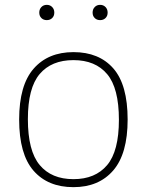

<svg xmlns="http://www.w3.org/2000/svg" viewBox="-20 -763 606 792"><path d="M59 -270Q59 -411.5 118.8 -479.8Q178.5 -548 283 -548Q388.5 -548 447.5 -480.8Q506.5 -413.5 506.5 -270Q506.5 -128.5 447 -59.8Q387.5 9 283 9Q177.5 9 118.2 -59Q59 -127 59 -270ZM470.5 -269Q470.5 -399.5 422 -457.2Q373.5 -515 283 -515Q192.5 -515 143.8 -457.8Q95 -400.5 95 -271.5Q95 -140.5 143.8 -82.2Q192.5 -24 283 -24Q373 -24 421.8 -81.8Q470.5 -139.5 470.5 -269ZM142 -711Q142 -725 150.8 -734Q159.5 -743 173 -743Q186.5 -743 195.2 -734Q204 -725 204 -711Q204 -697 195.2 -688.5Q186.5 -680 173 -680Q159.5 -680 150.8 -688.5Q142 -697 142 -711ZM362 -711Q362 -725 370.8 -734Q379.5 -743 393 -743Q406.5 -743 415.2 -734Q424 -725 424 -711Q424 -697 415.2 -688.5Q406.5 -680 393 -680Q379.5 -680 370.8 -688.5Q362 -697 362 -711Z"/></svg>

Font: Encode Sans Semi Expanded Thin
Style: Regular
Weight: 250
Width: 6
Designer: Multiple Designers
Foundry: Impallari Type
Version: Version 2.000